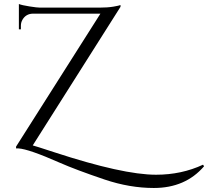

<svg xmlns="http://www.w3.org/2000/svg" viewBox="-20 -739 1036 956"><path d="M996 89Q903 197 746 197Q626 197 501 155Q359 107 277 71Q123 3 72 0H60V-9L480 -671H143Q109 -670 92 -641Q84 -627 84 -611V-593H74V-719Q89 -713 127 -707Q165 -701 179.5 -701Q194 -701 195 -701H474Q516 -701 545 -706Q574 -711 580 -714V-705L143 -15Q152 -13 250 19Q592 131 757 131Q884 131 991 81Z"/></svg>

Font: Cinzel Decorative
Style: Regular
Weight: 400
Designer: Natanael Gama
Version: Version 1.002;PS 001.002;hotconv 1.0.56;makeotf.lib2.0.21325